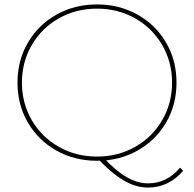

<svg xmlns="http://www.w3.org/2000/svg" viewBox="-20 -723 876 867"><path d="M418 3Q317 3 235 -43Q153 -89 106 -169.5Q59 -250 59 -350Q59 -450 106 -530.5Q153 -611 235 -657Q317 -703 418 -703Q519 -703 601 -657Q683 -611 730 -530.5Q777 -450 777 -350Q777 -250 730 -169.5Q683 -89 601 -43Q519 3 418 3ZM648 124Q612 124 577 110.5Q542 97 504.5 69Q467 41 425 -3L451 -8Q502 48 551.5 76.5Q601 105 648 105Q734 105 793 34L807 48Q776 85 735.5 104.5Q695 124 648 124ZM418 -16Q513 -16 590.5 -60Q668 -104 712.5 -180.5Q757 -257 757 -350Q757 -443 712.5 -519.5Q668 -596 590.5 -640Q513 -684 418 -684Q323 -684 245.5 -640Q168 -596 123.5 -519.5Q79 -443 79 -350Q79 -257 123.5 -180.5Q168 -104 245.5 -60Q323 -16 418 -16Z"/></svg>

Font: Montserrat
Style: Regular
Weight: 400
Designer: Julieta Ulanovsky
Foundry: Julieta Ulanovsky
Version: Version 8.000